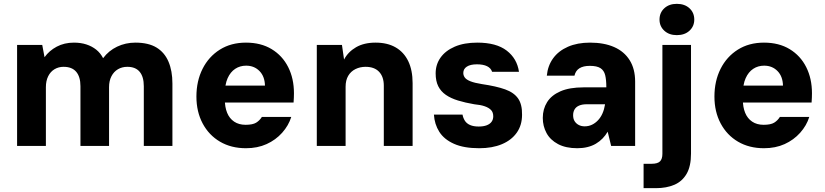

<svg xmlns="http://www.w3.org/2000/svg" viewBox="-20 -760 4299 1000"><path d="M69 0V-526H200L212 -462Q236 -496 275.5 -517Q315 -538 365 -538Q401 -538 430 -528.5Q459 -519 481 -501.5Q503 -484 517 -457Q546 -496 590 -517Q634 -538 685 -538Q753 -538 795 -512.5Q837 -487 857.5 -439Q878 -391 878 -325V0H729V-311Q729 -360 707.5 -386Q686 -412 643 -412Q616 -412 594.5 -399.5Q573 -387 560.5 -363Q548 -339 548 -306V0H399V-311Q399 -360 377 -386Q355 -412 311 -412Q285 -412 264 -399.5Q243 -387 231 -363Q219 -339 219 -306V0Z M1261 12Q1184 12 1126 -22Q1068 -56 1035.5 -117Q1003 -178 1003 -257Q1003 -338 1035 -401.5Q1067 -465 1125 -501.5Q1183 -538 1261 -538Q1339 -538 1395 -504Q1451 -470 1481 -410.5Q1511 -351 1511 -274Q1511 -264 1510.5 -251.5Q1510 -239 1509 -226H1109V-314H1360Q1359 -362 1331.5 -390Q1304 -418 1262 -418Q1230 -418 1205 -401.5Q1180 -385 1165.5 -352.5Q1151 -320 1151 -270V-241Q1151 -202 1163 -172.5Q1175 -143 1199.5 -126.5Q1224 -110 1259 -110Q1296 -110 1314 -121Q1332 -132 1344 -151H1497Q1483 -106 1449.5 -68.5Q1416 -31 1368.5 -9.5Q1321 12 1261 12Z M1630 0V-526H1761L1772 -450Q1793 -490 1834.5 -514Q1876 -538 1936 -538Q1998 -538 2041 -513Q2084 -488 2106.5 -441Q2129 -394 2129 -327V0H1979V-314Q1979 -360 1954.5 -386Q1930 -412 1884 -412Q1855 -412 1831 -400Q1807 -388 1793.5 -365Q1780 -342 1780 -308V0Z M2476 12Q2396 12 2344.5 -11Q2293 -34 2268 -73.5Q2243 -113 2240 -163H2389Q2392 -146 2401 -131.5Q2410 -117 2428 -109Q2446 -101 2473 -101Q2498 -101 2515 -107.5Q2532 -114 2540.5 -126Q2549 -138 2549 -154Q2549 -175 2537.5 -187Q2526 -199 2504.5 -206.5Q2483 -214 2450 -217Q2403 -225 2365.5 -236.5Q2328 -248 2302 -266Q2276 -284 2262.5 -311Q2249 -338 2249 -378Q2249 -424 2274.5 -460Q2300 -496 2348.5 -517Q2397 -538 2466 -538Q2565 -538 2619 -496.5Q2673 -455 2683 -386H2543Q2537 -405 2517 -415Q2497 -425 2464 -425Q2430 -425 2411.5 -413Q2393 -401 2393 -380Q2393 -367 2401 -356Q2409 -345 2430.5 -336.5Q2452 -328 2490 -322Q2565 -311 2611 -294.5Q2657 -278 2678.5 -247Q2700 -216 2699 -162Q2699 -108 2671.5 -69Q2644 -30 2594 -9Q2544 12 2476 12Z M2987 12Q2927 12 2886.5 -9.5Q2846 -31 2826.5 -67Q2807 -103 2807 -146Q2807 -192 2829.5 -228Q2852 -264 2899 -284.5Q2946 -305 3019 -305H3138Q3138 -344 3132 -368.5Q3126 -393 3107.5 -405Q3089 -417 3052 -417Q3018 -417 2998 -404.5Q2978 -392 2972 -366H2828Q2833 -418 2861 -456.5Q2889 -495 2938 -516.5Q2987 -538 3053 -538Q3126 -538 3178.5 -515Q3231 -492 3259.5 -446.5Q3288 -401 3288 -335V0H3163L3145 -74Q3134 -55 3118.5 -39Q3103 -23 3083.5 -11.5Q3064 0 3039.5 6Q3015 12 2987 12ZM3025 -102Q3046 -102 3063.5 -110.5Q3081 -119 3095 -134Q3109 -149 3118 -169.5Q3127 -190 3131 -215V-217H3036Q3012 -217 2996 -210Q2980 -203 2972.5 -190Q2965 -177 2965 -160Q2965 -141 2973 -128.5Q2981 -116 2994.5 -109Q3008 -102 3025 -102Z M3332 220V93H3374Q3405 93 3417.5 80.5Q3430 68 3430 41V-526H3579V40Q3579 106 3556 145.5Q3533 185 3492 202.5Q3451 220 3396 220ZM3505 -577Q3465 -577 3440 -600Q3415 -623 3415 -658Q3415 -694 3440 -717Q3465 -740 3505 -740Q3546 -740 3571 -717Q3596 -694 3596 -658Q3596 -623 3571 -600Q3546 -577 3505 -577Z M3959 12Q3882 12 3824 -22Q3766 -56 3733.5 -117Q3701 -178 3701 -257Q3701 -338 3733 -401.5Q3765 -465 3823 -501.5Q3881 -538 3959 -538Q4037 -538 4093 -504Q4149 -470 4179 -410.5Q4209 -351 4209 -274Q4209 -264 4208.5 -251.5Q4208 -239 4207 -226H3807V-314H4058Q4057 -362 4029.5 -390Q4002 -418 3960 -418Q3928 -418 3903 -401.5Q3878 -385 3863.5 -352.5Q3849 -320 3849 -270V-241Q3849 -202 3861 -172.5Q3873 -143 3897.5 -126.5Q3922 -110 3957 -110Q3994 -110 4012 -121Q4030 -132 4042 -151H4195Q4181 -106 4147.5 -68.5Q4114 -31 4066.5 -9.5Q4019 12 3959 12Z"/></svg>

Font: DM Sans 9pt Black
Style: Regular
Weight: 900
Version: Version 4.004;gftools[0.9.30]